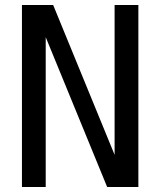

<svg xmlns="http://www.w3.org/2000/svg" viewBox="-20 -749 642 769"><path d="M67.9 -729H192.9L439 -128.9V-729H534.2V0H409.2L163.1 -600.1V0H67.9Z"/></svg>

Font: Hack
Style: Regular
Weight: 400
Monospace: yes
Designer: Christopher Simpkins
Foundry: Christopher Simpkins
Version: Version 2.019; ttfautohint (v1.4.1) -l 4 -r 80 -G 350 -x 0 -